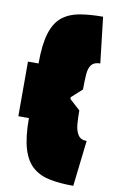

<svg xmlns="http://www.w3.org/2000/svg" viewBox="-95 -873 586 966"><g transform="rotate(10 198.0 -390.0)"><path d="M261 -386 315 -337Q315 -301 317.5 -268Q320 -235 333.5 -213.5Q347 -192 378 -192L351 42Q284 42 232 32Q180 22 144 -8.5Q108 -39 90 -98Q72 -157 72 -255H18V-534H72Q72 -632 90 -689.5Q108 -747 144 -775.5Q180 -804 232 -813Q284 -822 351 -822L378 -588Q347 -588 333.5 -571Q320 -554 317.5 -522Q315 -490 315 -444L261 -395Z"/></g></svg>

Font: Gasoek One
Style: Regular
Weight: 400
Designer: Jiashuo Zhang
Foundry: JAMO
Version: Version 1.000; ttfautohint (v1.8.4.7-5d5b);gftools[0.9.29]